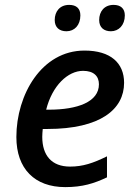

<svg xmlns="http://www.w3.org/2000/svg" viewBox="-20 -756 556 786"><path d="M434 -628C466 -628 491 -653 491 -693C491 -721 474 -736 445 -736C407 -736 386 -709 386 -674C386 -643 406 -628 434 -628ZM252 -628C285 -628 309 -653 309 -693C309 -721 293 -736 263 -736C225 -736 204 -709 204 -674C204 -643 224 -628 252 -628ZM247 10C318 10 365 -5 418 -30V-116C361 -88 319 -74 267 -74C191 -74 153 -120 153 -196C153 -205 154 -217 155 -228H174C392 -228 488 -309 488 -417C488 -498 433 -549 326 -549C150 -549 47 -368 47 -195C47 -65 122 10 247 10ZM180 -307H169C194 -406 258 -466 320 -466C364 -466 385 -444 385 -411C385 -339 298 -307 180 -307Z"/></svg>

Font: Noto Sans Medium
Style: Italic
Weight: 500
Italic angle: -12°
Designer: Monotype Design Team
Foundry: Monotype Imaging Inc.
Version: Version 2.013